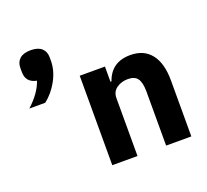

<svg xmlns="http://www.w3.org/2000/svg" viewBox="-127 -905 1140 1059"><g transform="rotate(-20 443.0 -375.0)"><path d="M507 0H359V-525H507V-436H513Q548 -537 659 -537Q739 -537 781 -483Q823 -429 823 -329V0H675V-317Q675 -369 658.5 -393Q642 -417 602 -417Q563 -417 535 -397Q507 -377 507 -340ZM238 -678V-657Q238 -600 207 -543Q176 -486 129 -450H36Q107 -515 128 -580Q66 -592 66 -653V-678Q66 -711 87.5 -730.5Q109 -750 152 -750Q195 -750 216.5 -730.5Q238 -711 238 -678Z"/></g></svg>

Font: Aneliza
Style: Bold
Weight: 700
Designer: Mike Abbink, Paul van der Laan, Pieter van Rosmalen
Foundry: Bold Monday
Version: Version 3.0